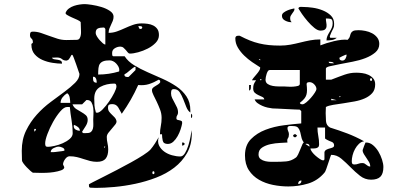

<svg xmlns="http://www.w3.org/2000/svg" viewBox="-20 -841 2040 935"><path d="M907 -293Q895 -301 887.5 -319.5Q880 -338 872.5 -357.5Q865 -377 855 -392Q845 -407 827 -407Q817 -407 815 -401Q813 -395 813 -386Q813 -374 818.5 -363Q824 -352 830 -341Q836 -330 841.5 -318.5Q847 -307 847 -293Q847 -285 843 -279.5Q839 -274 839 -266Q839 -259 844 -257.5Q849 -256 854.5 -255Q860 -254 864 -251.5Q868 -249 867 -240Q865 -228 859.5 -211Q854 -194 845 -178Q836 -162 824 -151Q812 -140 797 -140Q776 -140 772.5 -156Q769 -172 769 -187H759Q759 -207 763 -226.5Q767 -246 767 -267Q767 -288 759.5 -307.5Q752 -327 743.5 -345Q735 -363 727.5 -377.5Q720 -392 720 -403Q720 -409 725 -413.5Q730 -418 737 -422Q744 -426 750.5 -430.5Q757 -435 760 -440V-447Q759 -451 753 -453Q729 -439 705.5 -431.5Q682 -424 653 -427Q636 -389 616.5 -355Q597 -321 573 -287Q566 -301 556 -317.5Q546 -334 527 -334Q516 -334 511 -331Q506 -328 506 -316Q506 -305 511.5 -297.5Q517 -290 524.5 -283Q532 -276 538.5 -269Q545 -262 547 -253Q549 -245 542 -235.5Q535 -226 525.5 -215.5Q516 -205 508 -194.5Q500 -184 500 -174Q500 -158 503.5 -143.5Q507 -129 507 -113Q507 -84 494.5 -68.5Q482 -53 452 -53Q435 -53 419 -57Q403 -61 387 -66.5Q371 -72 354.5 -76Q338 -80 319 -80Q307 -80 297 -66Q287 -52 287 -40Q287 -39 290 -33.5Q293 -28 293 -27Q293 -17 277.5 -11.5Q262 -6 242.5 -3Q223 0 205 0.5Q187 1 183 1L140 0Q136 -2 127.5 -9.5Q119 -17 110 -26.5Q101 -36 94 -45.5Q87 -55 87 -60L86 -107Q86 -162 107 -205Q128 -248 159 -282.5Q190 -317 226.5 -344Q263 -371 294 -394Q325 -417 346 -438Q367 -459 367 -481Q367 -481 362 -495.5Q357 -510 351 -527.5Q345 -545 339.5 -559Q334 -573 333 -573Q333 -574 330 -574Q328 -574 326 -570Q324 -566 321.5 -561.5Q319 -557 315.5 -552.5Q312 -548 307 -547Q306 -546 303 -546Q290 -546 281.5 -553.5Q273 -561 257 -561L233 -560Q236 -554 244 -552.5Q252 -551 260.5 -550Q269 -549 275.5 -545.5Q282 -542 282 -531Q262 -531 236 -535Q210 -539 187 -549Q164 -559 148.5 -577Q133 -595 133 -623V-627L134 -628Q135 -628 137 -630Q139 -631 140 -633V-637Q140 -648 133 -653.5Q126 -659 126 -670Q126 -678 128.5 -682.5Q131 -687 140 -687Q160 -687 179.5 -680.5Q199 -674 219 -666.5Q239 -659 260 -652.5Q281 -646 303 -646L353 -647Q363 -647 367.5 -654Q372 -661 373.5 -670.5Q375 -680 374.5 -689Q374 -698 374 -703L373 -733Q369 -739 356.5 -744.5Q344 -750 330.5 -756Q317 -762 307 -768Q297 -774 300 -780Q305 -792 316 -800Q327 -808 340.5 -812.5Q354 -817 368 -819Q382 -821 393 -821Q403 -821 426.5 -817.5Q450 -814 473.5 -807Q497 -800 515 -788Q533 -776 533 -760Q533 -749 529 -739Q525 -729 520.5 -720Q516 -711 512.5 -701.5Q509 -692 509 -681Q530 -681 549.5 -688Q569 -695 588.5 -704Q608 -713 628 -720Q648 -727 670 -727Q684 -727 699 -725Q714 -723 726 -717Q738 -711 746 -700Q754 -689 754 -670Q754 -649 738 -632.5Q722 -616 699.5 -604.5Q677 -593 653 -586.5Q629 -580 612 -580Q607 -580 602.5 -585.5Q598 -591 593 -597Q588 -603 581.5 -608.5Q575 -614 566 -614Q552 -614 539 -606Q526 -598 526 -583Q526 -581 526.5 -574Q527 -567 533 -567H587Q603 -542 633 -523.5Q663 -505 698.5 -489.5Q734 -474 771 -457.5Q808 -441 838.5 -420.5Q869 -400 888 -371.5Q907 -343 907 -303ZM667 -700Q671 -701 673 -707Q672 -712 668 -713Q664 -714 660 -714Q656 -714 653 -713L660 -700ZM493 -700Q493 -701 490.5 -703.5Q488 -706 487 -707H484Q466 -707 456 -702Q446 -697 446 -680Q446 -674 451.5 -664.5Q457 -655 465 -646Q473 -637 480.5 -630.5Q488 -624 493 -624ZM561 -500Q561 -509 556.5 -517Q552 -525 545.5 -532Q539 -539 530.5 -543Q522 -547 514 -547Q495 -547 484 -543Q473 -539 467 -531Q461 -523 459.5 -509.5Q458 -496 458 -478Q510 -478 560 -493Q561 -496 561 -500ZM640 -516Q635 -516 628.5 -511Q622 -506 614.5 -500Q607 -494 600 -488Q593 -482 587 -480Q586 -479 586 -477Q586 -470 591 -468Q596 -466 601 -466Q606 -466 607 -467L640 -500ZM433 -457Q433 -438 451 -438Q451 -441 450.5 -446.5Q450 -452 448 -457Q446 -462 442.5 -465Q439 -468 433 -467ZM547 -420Q547 -425 545 -429.5Q543 -434 537 -434Q498 -434 468.5 -418Q439 -402 439 -361Q439 -341 440 -327.5Q441 -314 447 -293Q449 -292 453 -292Q464 -292 480 -308.5Q496 -325 511 -346.5Q526 -368 536.5 -389Q547 -410 547 -420ZM322 -340Q322 -350 319.5 -365.5Q317 -381 307 -387Q295 -380 285 -367.5Q275 -355 275 -340ZM333 -333Q339 -318 351.5 -310Q364 -302 376.5 -295Q389 -288 398 -280Q407 -272 407 -257Q407 -242 397 -226.5Q387 -211 380 -200Q381 -192 390.5 -192.5Q400 -193 403 -193Q417 -193 423.5 -199Q430 -205 432.5 -215Q435 -225 434.5 -236.5Q434 -248 434 -259Q434 -268 435 -284Q436 -300 434 -315.5Q432 -331 425.5 -342.5Q419 -354 403 -354Q400 -354 400 -353Q398 -352 390 -343Q382 -334 380 -333ZM307 -320Q292 -320 273.5 -298.5Q255 -277 238.5 -247.5Q222 -218 211 -188.5Q200 -159 200 -143Q200 -135 202 -130.5Q204 -126 213 -126Q225 -126 245.5 -130.5Q266 -135 285.5 -143.5Q305 -152 319.5 -164.5Q334 -177 334 -192Q334 -223 328.5 -255.5Q323 -288 320 -320ZM913 -267Q911 -265 910.5 -268.5Q910 -272 910 -276.5Q910 -281 911 -284.5Q912 -288 913 -287Q916 -284 916 -276.5Q916 -269 913 -267ZM369 -204Q369 -215 359.5 -222.5Q350 -230 340 -233Q339 -231 339 -227Q339 -215 349 -209.5Q359 -204 369 -204ZM147 -213V-200Q155 -205 155 -213ZM914 -190Q914 -136 890.5 -95Q867 -54 828.5 -24.5Q790 5 740.5 24Q691 43 639 54Q587 65 537 69.5Q487 74 447 74L420 73Q414 72 413.5 66.5Q413 61 413 57Q413 56 432.5 46Q452 36 482 21Q512 6 548.5 -13Q585 -32 618.5 -50.5Q652 -69 677.5 -85.5Q703 -102 713 -113Q724 -126 735 -143Q746 -160 753 -173Q746 -150 754.5 -132.5Q763 -115 779.5 -103Q796 -91 817.5 -85Q839 -79 858 -79Q871 -79 881 -95.5Q891 -112 897.5 -133.5Q904 -155 908 -176Q912 -197 913 -207ZM873 -147Q879 -143 880 -140Q875 -132 867 -132V-147ZM240 -100Q243 -100 250.5 -101Q258 -102 266.5 -103Q275 -104 282.5 -105Q290 -106 293 -107Q294 -108 294 -110Q294 -118 283.5 -122.5Q273 -127 266 -127Q256 -127 241.5 -120Q227 -113 227 -100ZM487 -127V-120L493 -127ZM727 7Q732 7 732 0Q732 -7 727 -7Q722 -7 722 0Q722 7 727 7Z M1620 -657Q1610 -648 1596 -646Q1582 -644 1570 -644Q1570 -656 1574.5 -666Q1579 -676 1585 -685.5Q1591 -695 1595.5 -705Q1600 -715 1600 -727Q1600 -747 1590.5 -749Q1581 -751 1567 -751Q1567 -741 1569 -730.5Q1571 -720 1570 -711.5Q1569 -703 1562.5 -697.5Q1556 -692 1540 -692Q1527 -692 1510.5 -705.5Q1494 -719 1478.5 -737Q1463 -755 1450.5 -773Q1438 -791 1433 -800Q1435 -808 1446 -807.5Q1457 -807 1459 -807Q1477 -807 1502.5 -803.5Q1528 -800 1551.5 -790.5Q1575 -781 1591 -765.5Q1607 -750 1607 -726Q1607 -715 1606 -711Q1605 -707 1603 -702.5Q1601 -698 1597 -690.5Q1593 -683 1587 -667Q1585 -665 1587 -661Q1588 -660 1588 -657ZM1397 -733Q1383 -733 1368 -741Q1353 -749 1353 -764Q1353 -773 1360.5 -779Q1368 -785 1378 -789.5Q1388 -794 1398 -796.5Q1408 -799 1413 -800Q1414 -799 1414 -797Q1414 -791 1410.5 -786Q1407 -781 1403.5 -776Q1400 -771 1396.5 -765.5Q1393 -760 1393 -753Q1393 -747 1394 -743Q1395 -739 1400 -733ZM1763 -147Q1781 -147 1796.5 -134Q1812 -121 1823 -102.5Q1834 -84 1840.5 -63.5Q1847 -43 1847 -28Q1847 5 1832.5 19.5Q1818 34 1787 34Q1757 34 1733 15Q1709 -4 1687 -26.5Q1665 -49 1642.5 -68Q1620 -87 1593 -87Q1592 -87 1588 -75Q1584 -63 1579 -48Q1574 -33 1569 -18.5Q1564 -4 1560 0Q1527 39 1480 53Q1433 67 1384 67Q1347 67 1309.5 59.5Q1272 52 1241.5 34.5Q1211 17 1192 -12Q1173 -41 1173 -84Q1173 -134 1202 -163.5Q1231 -193 1273 -209Q1315 -225 1362.5 -231Q1410 -237 1447 -240V-300L1440 -307Q1432 -307 1413 -308Q1394 -309 1373 -310Q1352 -311 1333 -312Q1314 -313 1307 -313Q1297 -314 1283.5 -317Q1270 -320 1257.5 -325.5Q1245 -331 1234.5 -338.5Q1224 -346 1220 -357H1267Q1266 -365 1257.5 -369Q1249 -373 1239 -377.5Q1229 -382 1221 -389Q1213 -396 1213 -410Q1213 -422 1215.5 -429.5Q1218 -437 1227 -450H1207Q1209 -455 1215.5 -463Q1222 -471 1229 -479Q1236 -487 1241.5 -495.5Q1247 -504 1247 -510V-513Q1229 -524 1208 -538.5Q1187 -553 1169 -570.5Q1151 -588 1138.5 -609Q1126 -630 1126 -654Q1126 -667 1140 -667H1147Q1174 -653 1196.5 -644Q1219 -635 1242 -629.5Q1265 -624 1289.5 -621.5Q1314 -619 1344 -619Q1370 -619 1394.5 -623.5Q1419 -628 1442.5 -634Q1466 -640 1490 -644.5Q1514 -649 1540 -649V-620Q1552 -625 1569.5 -630.5Q1587 -636 1606 -640.5Q1625 -645 1643 -647Q1661 -649 1673 -647Q1682 -656 1684 -664.5Q1686 -673 1689 -679.5Q1692 -686 1699.5 -690Q1707 -694 1726 -694Q1741 -694 1759 -690.5Q1777 -687 1792 -679Q1807 -671 1817 -658Q1827 -645 1827 -627Q1827 -602 1807.5 -585.5Q1788 -569 1759.5 -558Q1731 -547 1697 -540.5Q1663 -534 1634.5 -528.5Q1606 -523 1586.5 -518.5Q1567 -514 1567 -507V-453H1593Q1614 -461 1629.5 -467Q1645 -473 1658.5 -477.5Q1672 -482 1685 -484.5Q1698 -487 1715 -487Q1728 -487 1744 -485Q1760 -483 1774 -476.5Q1788 -470 1797.5 -459Q1807 -448 1807 -430Q1807 -404 1793 -388Q1779 -372 1756.5 -362Q1734 -352 1706.5 -347Q1679 -342 1652.5 -338Q1626 -334 1603 -330.5Q1580 -327 1567 -320L1566 -290Q1566 -273 1567.5 -251.5Q1569 -230 1587 -220Q1632 -206 1671.5 -191Q1711 -176 1753 -153Q1739 -151 1728 -140.5Q1717 -130 1709 -115.5Q1701 -101 1697 -85Q1693 -69 1693 -56Q1693 -48 1695.5 -44Q1698 -40 1706 -40Q1716 -40 1725 -43.5Q1734 -47 1744 -47Q1751 -47 1755.5 -44.5Q1760 -42 1764 -38.5Q1768 -35 1772.5 -32.5Q1777 -30 1783 -30Q1783 -42 1777 -52Q1771 -62 1764.5 -71.5Q1758 -81 1752 -90.5Q1746 -100 1746 -110Q1746 -112 1747 -113Q1748 -117 1753 -130Q1758 -143 1760 -147ZM1633 -557Q1633 -551 1637.5 -548.5Q1642 -546 1647 -546Q1657 -546 1662.5 -555.5Q1668 -565 1668 -575Q1667 -575 1664 -574.5Q1661 -574 1660 -573Q1657 -572 1646.5 -567Q1636 -562 1633 -560ZM1247 -553H1240L1247 -547ZM1607 -533Q1601 -538 1597 -539Q1593 -540 1587 -540H1580Q1582 -534 1587 -533.5Q1592 -533 1597 -533ZM1440 -500H1293Q1288 -500 1284.5 -494.5Q1281 -489 1278.5 -481.5Q1276 -474 1274.5 -466Q1273 -458 1273 -453Q1273 -439 1283.5 -432Q1294 -425 1308.5 -422.5Q1323 -420 1338 -420Q1353 -420 1363 -420Q1369 -420 1382 -419Q1395 -418 1408 -419Q1421 -420 1430.5 -422.5Q1440 -425 1440 -433ZM1787 -447Q1792 -447 1792 -453.5Q1792 -460 1787 -460Q1782 -460 1782 -453.5Q1782 -447 1787 -447ZM1253 -453Q1254 -456 1250 -456Q1246 -456 1247 -453Q1247 -450 1250 -450Q1253 -450 1253 -453ZM1521 -407Q1521 -419 1510.5 -430Q1500 -441 1487 -441Q1483 -441 1479 -440Q1475 -439 1473 -433Q1475 -414 1475 -401.5Q1475 -389 1472 -379Q1469 -369 1461.5 -360Q1454 -351 1440 -340Q1442 -335 1445.5 -334Q1449 -333 1453 -333Q1460 -333 1471.5 -342.5Q1483 -352 1494 -364.5Q1505 -377 1513 -389.5Q1521 -402 1521 -407ZM1202 -427Q1202 -424 1201.5 -413Q1201 -402 1193 -400V-427ZM1633 -373V-367L1640 -373ZM1593 -360V-353H1620ZM1460 -147Q1451 -158 1448 -172Q1445 -186 1442 -198Q1439 -210 1432 -218.5Q1425 -227 1408 -227Q1405 -227 1400.5 -227.5Q1396 -228 1391.5 -227.5Q1387 -227 1383.5 -225Q1380 -223 1380 -217Q1380 -209 1383.5 -202Q1387 -195 1387 -187Q1387 -174 1382 -167.5Q1377 -161 1380 -147Q1368 -146 1344.5 -145Q1321 -144 1297.5 -139Q1274 -134 1256.5 -122.5Q1239 -111 1239 -89Q1239 -74 1249 -66.5Q1259 -59 1272.5 -56Q1286 -53 1300 -53Q1314 -53 1323 -53Q1349 -53 1373.5 -55Q1398 -57 1420 -73Q1426 -77 1432 -89.5Q1438 -102 1443 -115Q1448 -128 1452.5 -138Q1457 -148 1460 -147ZM1560 -100Q1562 -108 1569.5 -112Q1577 -116 1585.5 -118Q1594 -120 1600.5 -123Q1607 -126 1607 -133Q1607 -146 1594.5 -150.5Q1582 -155 1573 -160Q1571 -161 1567 -163.5Q1563 -166 1563 -167V-220H1526Q1526 -199 1530 -179Q1534 -159 1534 -138Q1534 -129 1530 -125Q1526 -121 1520 -119.5Q1514 -118 1506.5 -118Q1499 -118 1492 -118Q1492 -111 1499.5 -101Q1507 -91 1517.5 -82Q1528 -73 1538 -66.5Q1548 -60 1553 -60Q1560 -60 1560 -67ZM1420 -187Q1424 -184 1427 -180Q1424 -176 1420 -173H1413Q1408 -176 1407 -180Q1408 -184 1413 -187ZM1487 -130Q1487 -136 1482.5 -138.5Q1478 -141 1473 -141Q1469 -141 1467 -140L1487 -127ZM1448 38Q1432 38 1432 55Q1448 55 1448 38Z"/></svg>

Font: Genkaimincho
Style: Regular
Weight: 800
Designer: Dr. Ken Lunde (project architect, glyph set definition & overall production); Masataka HATTORI \u670D \u90E8 \u6B63 \u8C
Foundry: Adobe Systems Incorporated
Version: Version 1.00